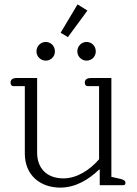

<svg xmlns="http://www.w3.org/2000/svg" viewBox="-20 -843 622 874"><path d="M289 -674 378 -795 333 -823 256 -694ZM188 -567C211 -567 230 -585 230 -609C230 -634 211 -652 188 -652C166 -652 146 -634 146 -609C146 -585 166 -567 188 -567ZM374 -567C397 -567 416 -585 416 -609C416 -634 397 -652 374 -652C352 -652 332 -634 332 -609C332 -585 352 -567 374 -567ZM254 11C325 11 384 -26 431 -71H434V0H541C549 0 551 -5 551 -10C551 -21 543 -25 527 -29L487 -38V-488H394C378 -488 366 -482 366 -467C366 -457 371 -451 379 -451H431V-118C387 -67 328 -31 269 -31C191 -31 149 -79 149 -148V-488H56C40 -488 28 -482 28 -467C28 -457 33 -451 41 -451H93V-144C93 -44 165 11 254 11Z"/></svg>

Font: Maitree Light
Style: Regular
Weight: 300
Designer: CadsonDemak Team
Foundry: CadsonDemak
Version: Version 1.000;PS 001.000;hotconv 1.0.88;makeotf.lib2.5.64775